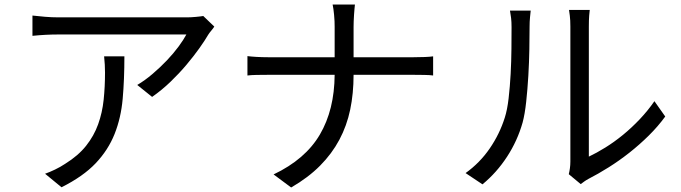

<svg xmlns="http://www.w3.org/2000/svg" viewBox="-20 -794 3020 852"><path d="M532 -544Q532 -442 524.5 -356.5Q517 -271 488.5 -199.5Q460 -128 404.5 -69.5Q349 -11 253 37L180 -23Q200 -30 224 -41.5Q248 -53 269 -67Q327 -103 362 -147Q397 -191 415.5 -242.5Q434 -294 440 -351.5Q446 -409 446 -472Q446 -490 445 -507Q444 -524 442 -544ZM931 -676Q926 -668 917.5 -658Q909 -648 904 -640Q889 -614 864 -579Q839 -544 807 -506Q775 -468 736.5 -431Q698 -394 655 -364L589 -417Q623 -437 657 -466Q691 -495 720.5 -526Q750 -557 772.5 -587.5Q795 -618 807 -641H238Q184 -641 124 -635V-725Q150 -722 180 -719.5Q210 -717 238 -717H812Q826 -717 848.5 -719Q871 -721 882 -723Z M1815 -540Q1840 -540 1865 -541Q1890 -542 1902 -544V-459Q1890 -461 1863.5 -461.5Q1837 -462 1814 -462H1549Q1549 -379 1534 -307.5Q1519 -236 1486 -174Q1453 -112 1400.5 -59Q1348 -6 1272 38L1194 -20Q1335 -87 1399.5 -197Q1464 -307 1465 -462H1172Q1143 -462 1118 -461.5Q1093 -461 1078 -459V-545Q1093 -543 1118 -541.5Q1143 -540 1170 -540H1465V-675Q1465 -686 1464.5 -700Q1464 -714 1462.5 -728Q1461 -742 1459.5 -754Q1458 -766 1456 -774H1555Q1554 -766 1553 -754Q1552 -742 1551 -728Q1550 -714 1549.5 -699.5Q1549 -685 1549 -674V-540Z M2046 -26Q2109 -71 2153 -135Q2197 -199 2220 -272Q2231 -306 2237 -358Q2243 -410 2246 -466Q2249 -522 2249.5 -577Q2250 -632 2250 -674Q2250 -697 2248 -714Q2246 -731 2243 -747H2335Q2334 -738 2332 -718Q2330 -698 2330 -675Q2330 -633 2329 -575.5Q2328 -518 2324.5 -458Q2321 -398 2315 -342.5Q2309 -287 2299 -250Q2276 -169 2230 -98.5Q2184 -28 2121 24ZM2504 -21Q2507 -33 2509 -47.5Q2511 -62 2511 -77V-676Q2511 -705 2508.5 -724.5Q2506 -744 2505 -750H2597Q2596 -744 2594.5 -724.5Q2593 -705 2593 -676V-99Q2627 -115 2666.5 -139.5Q2706 -164 2744.5 -195.5Q2783 -227 2819 -265Q2855 -303 2884 -345L2932 -277Q2900 -233 2859 -192.5Q2818 -152 2773 -116.5Q2728 -81 2681 -51.5Q2634 -22 2591 0Q2580 6 2572.5 11.5Q2565 17 2557 23Z"/></svg>

Font: SpoqaHanSansJP-Regular
Style: Regular
Weight: 400
Designer: [Source Han Sans]
Ryoko NISHIZUKA  (kana & ideographs); Paul D. Hunt (Latin, Greek & Cyrillic); Wenlong ZHANG  (bopomofo
Foundry: Spoqa (http://bi.spoqa.com)
Version: Version 1.002.20150607